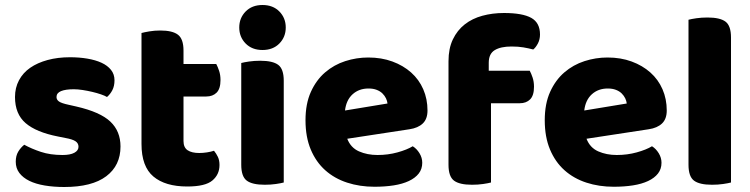

<svg xmlns="http://www.w3.org/2000/svg" viewBox="-20 -731 3001 768"><path d="M462 -145Q462 -69 405 -26Q348 17 237 17Q195 17 159 11Q123 5 97.5 -7.5Q72 -20 57.5 -39Q43 -58 43 -84Q43 -108 53 -124.5Q63 -141 77 -152Q106 -136 143.5 -123.5Q181 -111 230 -111Q261 -111 277.5 -120Q294 -129 294 -144Q294 -158 282 -166Q270 -174 242 -179L212 -185Q125 -202 82.5 -238.5Q40 -275 40 -343Q40 -380 56 -410Q72 -440 101 -460Q130 -480 170.5 -491Q211 -502 260 -502Q297 -502 329.5 -496.5Q362 -491 386 -480Q410 -469 424 -451.5Q438 -434 438 -410Q438 -387 429.5 -370.5Q421 -354 408 -343Q400 -348 384 -353.5Q368 -359 349 -363.5Q330 -368 310.5 -371Q291 -374 275 -374Q242 -374 224 -366.5Q206 -359 206 -343Q206 -332 216 -325Q226 -318 254 -312L285 -305Q381 -283 421.5 -244.5Q462 -206 462 -145Z M729 15Q641 15 593.5 -25Q546 -65 546 -155V-599Q557 -602 577.5 -605.5Q598 -609 621 -609Q670 -609 692 -592Q714 -575 714 -529V-475H845Q851 -464 856.5 -447.5Q862 -431 862 -411Q862 -376 846.5 -360.5Q831 -345 805 -345H714V-167Q714 -141 730.5 -130Q747 -119 777 -119Q792 -119 808 -121.5Q824 -124 836 -128Q845 -117 851.5 -103.5Q858 -90 858 -71Q858 -33 829.5 -9Q801 15 729 15Z M945 -479Q956 -482 976.5 -485Q997 -488 1021 -488Q1071 -488 1093 -471.5Q1115 -455 1115 -408V-1Q1104 2 1083.5 5Q1063 8 1039 8Q989 8 967 -8.5Q945 -25 945 -72ZM937 -621Q937 -659 962.5 -685Q988 -711 1030 -711Q1072 -711 1097.5 -685Q1123 -659 1123 -621Q1123 -583 1097.5 -557Q1072 -531 1030 -531Q988 -531 962.5 -557Q937 -583 937 -621Z M1369 -176Q1383 -140 1416 -125.5Q1449 -111 1490 -111Q1532 -111 1570 -121.5Q1608 -132 1631 -146Q1647 -136 1658 -118Q1669 -100 1669 -80Q1669 -55 1655 -37Q1641 -19 1615.5 -7Q1590 5 1555 10.5Q1520 16 1478 16Q1419 16 1368.5 -0.5Q1318 -17 1281 -50Q1244 -83 1223 -133Q1202 -183 1202 -250Q1202 -316 1223.5 -363.5Q1245 -411 1280.5 -441.5Q1316 -472 1361 -486.5Q1406 -501 1453 -501Q1506 -501 1549.5 -485Q1593 -469 1624.5 -441Q1656 -413 1673 -374Q1690 -335 1690 -289Q1690 -255 1671 -237Q1652 -219 1618 -214ZM1454 -377Q1416 -377 1390.5 -354Q1365 -331 1360 -289L1530 -317Q1529 -327 1524 -337.5Q1519 -348 1510 -357Q1501 -366 1487 -371.5Q1473 -377 1454 -377Z M1935 -448H2099Q2105 -437 2110.5 -420.5Q2116 -404 2116 -384Q2116 -349 2100.5 -333.5Q2085 -318 2059 -318H1944V-1Q1933 2 1912.5 5Q1892 8 1868 8Q1818 8 1796 -8.5Q1774 -25 1774 -72V-486Q1774 -537 1791.5 -573.5Q1809 -610 1839 -633.5Q1869 -657 1909.5 -668Q1950 -679 1996 -679Q2070 -679 2105 -659.5Q2140 -640 2140 -593Q2140 -573 2131.5 -557Q2123 -541 2113 -533Q2094 -538 2073.5 -541.5Q2053 -545 2026 -545Q1983 -545 1959 -530.5Q1935 -516 1935 -480Z M2326 -176Q2340 -140 2373 -125.5Q2406 -111 2447 -111Q2489 -111 2527 -121.5Q2565 -132 2588 -146Q2604 -136 2615 -118Q2626 -100 2626 -80Q2626 -55 2612 -37Q2598 -19 2572.5 -7Q2547 5 2512 10.5Q2477 16 2435 16Q2376 16 2325.5 -0.5Q2275 -17 2238 -50Q2201 -83 2180 -133Q2159 -183 2159 -250Q2159 -316 2180.5 -363.5Q2202 -411 2237.5 -441.5Q2273 -472 2318 -486.5Q2363 -501 2410 -501Q2463 -501 2506.5 -485Q2550 -469 2581.5 -441Q2613 -413 2630 -374Q2647 -335 2647 -289Q2647 -255 2628 -237Q2609 -219 2575 -214ZM2411 -377Q2373 -377 2347.5 -354Q2322 -331 2317 -289L2487 -317Q2486 -327 2481 -337.5Q2476 -348 2467 -357Q2458 -366 2444 -371.5Q2430 -377 2411 -377Z M2828 8Q2778 8 2756 -8.5Q2734 -25 2734 -72V-652Q2745 -655 2765.5 -658Q2786 -661 2810 -661Q2860 -661 2882 -644.5Q2904 -628 2904 -581V-1Q2893 2 2872.5 5Q2852 8 2828 8Z"/></svg>

Font: Baloo Paaji 2 ExtraBold
Style: Regular
Weight: 800
Designer: Shuchita Grover, Noopur Datye and Ek Type
Foundry: Ek Type
Version: Version 1.640;hotconv 1.0.111;makeotfexe 2.5.65597; ttfautoh